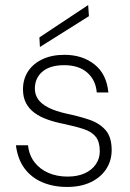

<svg xmlns="http://www.w3.org/2000/svg" viewBox="-20 -728 514 760"><path d="M246 12Q191 12 147.5 -6.5Q104 -25 77 -61.5Q50 -98 43 -153H91Q95 -114 116.5 -86Q138 -58 172 -43.5Q206 -29 247 -29Q287 -29 315.5 -42Q344 -55 359.5 -78Q375 -101 375 -129Q375 -166 359.5 -186Q344 -206 313 -216.5Q282 -227 235 -237Q199 -244 169 -254.5Q139 -265 117 -281Q95 -297 83 -320Q71 -343 71 -374Q71 -415 91 -445.5Q111 -476 148 -493.5Q185 -511 235 -511Q306 -511 354 -473Q402 -435 409 -362H363Q359 -411 325.5 -440.5Q292 -470 234 -470Q178 -470 148 -444.5Q118 -419 118 -377Q118 -354 130.5 -335.5Q143 -317 171 -302.5Q199 -288 244 -278Q292 -268 332.5 -254.5Q373 -241 397.5 -213.5Q422 -186 422 -134Q422 -92 400.5 -59Q379 -26 339.5 -7Q300 12 246 12ZM138 -542 136 -580 329 -708 332 -664Z"/></svg>

Font: DM Sans 20pt ExtraLight
Style: Regular
Weight: 250
Version: Version 4.004;gftools[0.9.30]